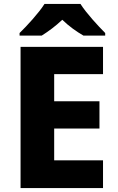

<svg xmlns="http://www.w3.org/2000/svg" viewBox="-20 -951 595 971"><path d="M387 -931H205C176 -885 117 -821 79 -784V-771H191C226 -793 260 -818 295 -851C329 -818 367 -791 402 -771H512V-784C477 -819 416 -885 387 -931ZM501 0V-140H254V-301H483V-439H254V-576H501V-714H84V0Z"/></svg>

Font: Noto Sans Gurmukhi ExtraBold
Style: Regular
Weight: 800
Designer: Jelle Bosma - Monotype Design Team
Foundry: Monotype Imaging Inc.
Version: Version 2.004